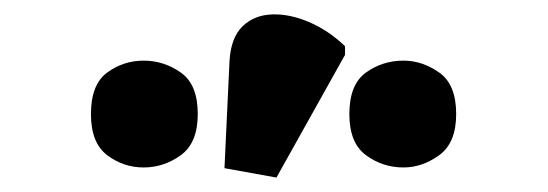

<svg xmlns="http://www.w3.org/2000/svg" viewBox="-20 -846 759 266"><path d="M363 -600 291 -613 298 -762Q300 -794 316 -809.5Q332 -825 356.5 -826Q381 -827 408 -815.5Q435 -804 458 -782V-770ZM179 -614Q151 -614 128.5 -631Q106 -648 106 -688Q106 -729 128.5 -745.5Q151 -762 179 -762Q207 -762 230.5 -745.5Q254 -729 254 -688Q254 -648 230.5 -631Q207 -614 179 -614ZM539 -614Q510 -614 487 -631Q464 -648 464 -688Q464 -729 487 -745.5Q510 -762 539 -762Q565 -762 588.5 -745.5Q612 -729 612 -688Q612 -648 588.5 -631Q565 -614 539 -614Z"/></svg>

Font: Noto Serif Black
Style: Regular
Weight: 900
Designer: Monotype Design Team
Foundry: Monotype Imaging Inc.
Version: Version 2.014; ttfautohint (v1.8.4.7-5d5b)